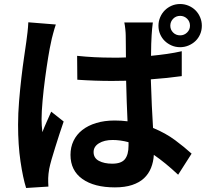

<svg xmlns="http://www.w3.org/2000/svg" viewBox="-20 -880 1040 956"><path d="M258 -758Q255 -750 251.5 -738Q248 -726 244.5 -713Q241 -700 238 -688Q235 -676 234 -669Q228 -644 220 -595Q212 -546 204.5 -490Q197 -434 192 -378.5Q187 -323 187 -286Q187 -272 188 -255Q189 -238 191 -222Q201 -248 212.5 -273.5Q224 -299 235 -324L297 -275Q286 -244 275.5 -211Q265 -178 255 -146.5Q245 -115 237 -87Q229 -59 225 -39Q223 -28 221.5 -14.5Q220 -1 220 7Q220 15 220 26.5Q220 38 221 49L110 56Q94 5 82 -76.5Q70 -158 70 -259Q70 -315 75 -376Q80 -437 86.5 -493Q93 -549 100 -596Q107 -643 111 -672Q114 -693 117 -719.5Q120 -746 121 -769ZM620 -172Q579 -183 541 -183Q499 -183 472.5 -166.5Q446 -150 446 -123Q446 -93 472.5 -79Q499 -65 539 -65Q584 -65 602 -87.5Q620 -110 620 -155ZM885 -501Q850 -496 811 -492Q772 -488 731 -485Q733 -413 736 -353.5Q739 -294 742 -243Q805 -217 852 -182Q899 -147 934 -115L867 -10Q803 -70 746 -109Q744 -74 732 -44Q720 -14 697 7.5Q674 29 638 41Q602 53 552 53Q449 53 390 11Q331 -31 331 -109Q331 -147 346 -178.5Q361 -210 389.5 -232.5Q418 -255 459 -267.5Q500 -280 551 -280Q568 -280 584 -279Q600 -278 615 -276Q613 -322 611 -373.5Q609 -425 608 -478Q590 -478 572.5 -477.5Q555 -477 538 -477Q452 -477 365 -483L364 -602Q449 -593 538 -593Q555 -593 572.5 -593Q590 -593 607 -594Q607 -630 606.5 -658.5Q606 -687 606 -703Q606 -715 604 -734.5Q602 -754 599 -768H741Q739 -754 737.5 -737.5Q736 -721 735 -705Q734 -688 733 -661.5Q732 -635 732 -602Q773 -606 811.5 -611.5Q850 -617 885 -625ZM877 -704Q897 -704 911.5 -718Q926 -732 926 -752Q926 -773 911.5 -787Q897 -801 877 -801Q856 -801 842 -786.5Q828 -772 828 -752Q828 -732 842 -718Q856 -704 877 -704ZM877 -860Q899 -860 919 -851.5Q939 -843 953.5 -828.5Q968 -814 976.5 -794Q985 -774 985 -752Q985 -729 976.5 -709.5Q968 -690 953.5 -676Q939 -662 919 -653.5Q899 -645 877 -645Q854 -645 834.5 -653.5Q815 -662 800.5 -676Q786 -690 777.5 -709.5Q769 -729 769 -752Q769 -774 777.5 -794Q786 -814 800.5 -828.5Q815 -843 834.5 -851.5Q854 -860 877 -860Z"/></svg>

Font: SpoqaHanSansJP-Bold
Style: Regular
Weight: 700
Designer: [Source Han Sans]
Ryoko NISHIZUKA  (kana & ideographs); Paul D. Hunt (Latin, Greek & Cyrillic); Wenlong ZHANG  (bopomofo
Foundry: Spoqa (http://bi.spoqa.com)
Version: Version 1.002.20150607